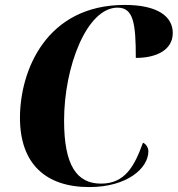

<svg xmlns="http://www.w3.org/2000/svg" viewBox="-20 -749 721 779"><path d="M342 10C498 10 582 -68 582 -135C582 -151 571 -166 560 -170C526 -76 488 -4 390 -4C292 -4 240 -77 240 -260C240 -478 332 -718 457 -718C522 -718 531 -653 531 -514C616 -514 681 -547 681 -615C681 -682 620 -729 486 -729C167 -729 61 -462 61 -271C61 -86 164 10 342 10Z"/></svg>

Font: Noto Serif Display SemiCondensed ExtraBold
Style: Italic
Weight: 800
Width: 4
Italic angle: -12°
Designer: Monotype Design Team
Foundry: Monotype Imaging Inc.
Version: Version 2.009